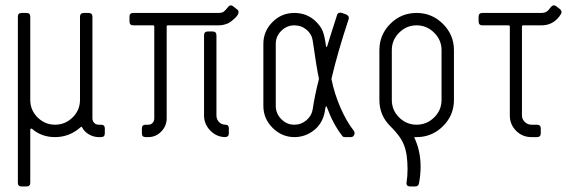

<svg xmlns="http://www.w3.org/2000/svg" viewBox="-20 -502 2121 703"><path d="M272.9 -136.2V-440.9Q272.9 -454.6 287.6 -454.6H304.2Q318.4 -454.6 318.4 -440.9V-68.8Q318.4 -59.1 324.7 -52.2Q331.1 -45.4 341.3 -45.4H350.1Q363.8 -45.4 363.8 -31.7V-13.7Q363.8 0 350.1 0H341.3Q322.8 0 305.9 -9.8Q289.1 -19.5 281.2 -34.7Q278.8 -40 274.9 -36.1Q234.4 0 181.6 0Q132.3 0 98.1 -29.8Q90.8 -34.2 90.8 -25.4V167Q90.8 180.7 77.1 180.7H59.1Q45.4 180.7 45.4 167V-440.9Q45.4 -454.6 59.1 -454.6H77.1Q90.8 -454.6 90.8 -440.9V-136.2Q90.8 -98.6 117.7 -72Q144.5 -45.4 181.6 -45.4Q218.8 -45.4 245.8 -72Q272.9 -98.6 272.9 -136.2Z M522.9 -45.4Q532.7 -45.4 538.8 -52Q544.9 -58.6 544.9 -68.8V-404.8Q544.9 -409.2 541 -409.2H467.8Q454.1 -409.2 454.1 -423.8V-440.9Q454.1 -454.6 467.8 -454.6H780.8Q788.1 -454.6 796.9 -457.5Q806.2 -464.4 814.5 -475.6Q819.8 -482.4 825.2 -482.4Q829.6 -482.4 833.5 -479L847.2 -468.3Q853.5 -463.9 853.5 -458Q853.5 -447.8 839.8 -435.1Q826.2 -422.4 816.9 -417.5Q798.8 -409.2 780.8 -409.2H594.7Q590.3 -409.2 590.3 -404.8V-68.8Q590.3 -41 570.6 -20.5Q550.8 0 522.9 0H513.2Q499.5 0 499.5 -13.7V-31.7Q499.5 -45.4 513.2 -45.4ZM803.2 0Q772 -1 749.5 -24.4Q727.1 -47.9 727.1 -79.1V-372.1Q727.1 -386.7 740.7 -386.7H758.8Q772.5 -386.7 772.5 -372.1V-79.1Q772.5 -64.9 782 -55.2Q791.5 -45.4 805.2 -45.4Q817.9 -45.4 817.9 -31.7V-13.7Q817.9 0 803.2 0Z M1058.1 0Q1012.2 0 978.3 -33.7Q944.3 -67.4 944.3 -114.3V-341.3Q944.3 -387.7 977.5 -421.1Q1010.7 -454.6 1057.6 -454.6Q1101.6 -454.6 1132.3 -427.2Q1153.3 -408.2 1161.1 -389.2Q1168.9 -370.1 1173.3 -335Q1174.8 -324.7 1178.2 -333.5Q1178.7 -335.4 1179.7 -338.4Q1180.2 -340.3 1193.8 -383.5Q1207.5 -426.8 1213.9 -446.3Q1216.3 -455.6 1225.6 -455.6Q1229.5 -455.6 1231.9 -454.6L1247.6 -449.2Q1260.7 -442.4 1256.3 -431.2Q1216.8 -312.5 1193.8 -214.4V-211.4Q1204.6 -158.2 1226.8 -107.4Q1249 -56.6 1275.4 -23.4Q1278.3 -20 1278.3 -14.2Q1278.3 -8.3 1274.4 -4.2Q1270.5 0 1264.6 0H1242.7Q1234.9 0 1231.9 -6.3Q1199.2 -48.3 1176.8 -109.9Q1173.8 -117.7 1170.9 -104.5Q1169.4 -97.2 1169.4 -94.2Q1161.6 -51.3 1131.3 -26.4Q1098.6 0 1058.1 0ZM989.7 -114.3Q989.7 -86.4 1009.8 -65.9Q1029.8 -45.4 1057.6 -45.4Q1083 -45.4 1102.3 -62Q1121.6 -78.6 1125 -102.5Q1132.3 -152.3 1147.5 -211.4V-215.8Q1140.1 -247.1 1125 -353Q1121.6 -377 1102.5 -393.1Q1083.5 -409.2 1057.6 -409.2Q1030.3 -409.2 1010 -389.2Q989.7 -369.1 989.7 -341.3Z M1505.4 0H1499Q1496.6 0 1497.1 2Q1520 49.8 1520 108.4Q1520 138.2 1514.2 168.9Q1512.2 180.7 1500.5 180.7H1482.4Q1465.8 180.7 1468.8 164.1Q1472.2 145 1472.2 117.2Q1472.2 61.5 1459 28.6Q1445.8 -4.4 1409.2 -40Q1369.1 -79.1 1369.1 -136.2V-318.4Q1369.1 -374.5 1408.9 -414.6Q1448.7 -454.6 1505.4 -454.6Q1561.5 -454.6 1601.8 -414.6Q1642.1 -374.5 1642.1 -318.4V-136.2Q1642.1 -79.6 1601.8 -39.8Q1561.5 0 1505.4 0ZM1414.6 -318.4V-136.2Q1414.6 -98.6 1441.4 -72Q1468.3 -45.4 1505.4 -45.4Q1542.5 -45.4 1569.6 -72Q1596.7 -98.6 1596.7 -136.2V-318.4Q1596.7 -355.5 1569.6 -382.3Q1542.5 -409.2 1505.4 -409.2Q1468.3 -409.2 1441.4 -382.3Q1414.6 -355.5 1414.6 -318.4Z M1891.1 -79.1Q1891.1 -65.4 1901.6 -55.4Q1912.1 -45.4 1925.8 -45.4H1945.8Q1960 -45.4 1960 -31.7V-13.7Q1960 0 1945.8 0H1925.8Q1892.6 0 1869.6 -23.2Q1846.7 -46.4 1846.7 -79.1V-404.8Q1846.7 -409.2 1841.3 -409.2H1746.1Q1732.4 -409.2 1732.4 -423.8V-440.9Q1732.4 -454.6 1746.1 -454.6H1962.9Q1966.3 -454.6 1969.5 -455.3Q1972.7 -456.1 1975.1 -456.5Q1977.5 -457 1980.2 -459Q1982.9 -460.9 1984.1 -461.4Q1985.4 -461.9 1987.8 -464.8Q1990.2 -467.8 1990.7 -468.3Q1991.2 -468.8 1993.7 -472.2L1996.6 -475.6Q2002.4 -482.4 2007.8 -482.4Q2012.7 -482.4 2016.6 -479L2030.8 -468.3Q2036.1 -462.9 2036.1 -457.5Q2036.1 -452.1 2027.3 -440.9Q2002.4 -409.2 1962.9 -409.2H1896.5Q1891.1 -409.2 1891.1 -404.8Z"/></svg>

Font: GOSTRUS
Style: type A
Weight: 200
Designer: Юрий и Татьяна Кривогуз
Version: Version 01.0